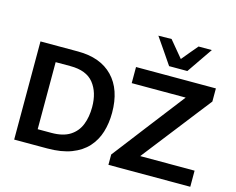

<svg xmlns="http://www.w3.org/2000/svg" viewBox="-126 -1157 1653 1347"><g transform="rotate(15 700.5 -484.0)"><path d="M77.5 0V-713H350Q513.5 -713 603 -620.2Q692.5 -527.5 692.5 -359Q692.5 -283.5 672.5 -218.2Q652.5 -153 608.2 -104Q564 -55 492.2 -27.5Q420.5 0 317 0ZM218 -113H317Q402 -113 452.5 -145.5Q503 -178 525 -234Q547 -290 547 -361Q547 -469 494.2 -534.5Q441.5 -600 326 -600H218ZM762 0V-75Q788 -108.5 820.5 -150.8Q853 -193 886 -236Q919 -279 947 -315.5L1163.5 -596H771.5V-713H1351.5V-617.5Q1308.5 -562.5 1267.5 -510Q1226.5 -457.5 1185.5 -404.5L961.5 -117H1356.5V0ZM994 -779Q962 -826 930 -873Q898 -920 866 -966L961.5 -967.5Q986 -937.5 1010.8 -908.2Q1035.5 -879 1060.5 -848.5Q1085 -878.5 1109.2 -907.5Q1133.5 -936.5 1158 -965.5H1254.5Q1222.5 -919.5 1190.8 -872.8Q1159 -826 1126.5 -779Z"/></g></svg>

Font: Commissioner SemiBold
Style: Regular
Weight: 600
Designer: Kostas Bartsokas
Foundry: Kostas Bartsokas
Version: Version 1.000; ttfautohint (v1.8.3)